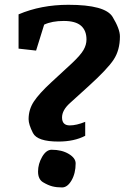

<svg xmlns="http://www.w3.org/2000/svg" viewBox="-20 -783 547 813"><path d="M198.7 -148.9Q241.7 -148.9 271 -131.3Q300.3 -113.8 300.3 -91.3Q300.3 -49.3 283 -19.3Q265.6 10.7 242.7 10.7Q219.7 10.7 201.7 6.1Q183.6 1.5 162.4 -11.2Q141.1 -23.9 141.1 -56.6Q141.1 -88.9 158.4 -118.9Q175.8 -148.9 198.7 -148.9ZM269.5 -762.7Q425.8 -762.7 456.8 -711.4Q487.8 -660.2 487.8 -628.9Q487.8 -570.3 460.9 -530Q434.1 -489.7 355 -418L276.4 -346.7Q242.7 -316.4 242.7 -285.6Q242.7 -252 275.4 -252Q303.7 -252 340.8 -267.1V-208Q293.9 -183.6 227.5 -183.6Q138.2 -183.6 119.6 -219.7Q101.1 -255.9 101.1 -278.3Q101.1 -319.3 123.3 -353Q145.5 -386.7 196.8 -434.1L285.6 -516.1Q321.3 -549.8 333.7 -571.5Q346.2 -593.3 346.2 -615.7Q346.2 -653.8 323 -674.1Q299.8 -694.3 250 -694.3Q200.2 -694.3 167 -678.7L132.8 -568.8L58.6 -577.1V-722.2Q153.8 -762.7 269.5 -762.7Z"/></svg>

Font: NoticiaText-Bold
Style: Bold
Weight: 700
Designer: JM Sole
Foundry: JM Sole
Version: Version 1.003